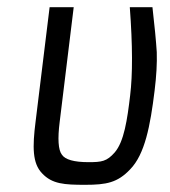

<svg xmlns="http://www.w3.org/2000/svg" viewBox="-20 -504 474 534"><path d="M217 10C276 10 307 4 342 -33C383 -75 398 -154 410 -252C415 -292 417 -328 416 -359C414 -390 410 -432 404 -484H341C349 -377 349 -296 342 -239C334 -171 325 -110 299 -80C277 -55 263 -53 226 -53C186 -53 161 -60 152 -74C142 -87 140 -118 146 -165L185 -484H118L79 -166C70 -95 70 -50 97 -22C125 8 159 10 217 10Z"/></svg>

Font: Gamestation Condensed
Style: Italic
Weight: 400
Width: 3
Designer: Jonas Hecksher
Foundry: Jonas Hecksher, Playtypeª, e-types AS
Version: Version 1.003